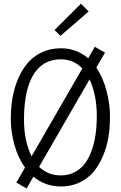

<svg xmlns="http://www.w3.org/2000/svg" viewBox="-20 -1012 661 1050"><path d="M278.3 -847.7 422.4 -991.7 464.8 -949.2 310.5 -815.9ZM313 -748Q397.9 -748 462.4 -693.4L498.5 -756.3L554.2 -724.1L506.8 -642.6Q543.5 -588.4 562.5 -515.4Q581.5 -442.4 581.5 -376.5Q581.5 -310.5 572.3 -257.8Q563 -205.1 542 -156.2Q521 -107.4 490.5 -71.3Q460 -35.2 414.3 -13.7Q368.7 7.8 313 7.8Q227.5 7.8 162.6 -45.9L125.5 18.6L69.3 -13.7L116.7 -95.7Q78.6 -148.9 58.8 -220.5Q39.1 -292 39.1 -357.9Q39.1 -423.8 48.3 -477.1Q57.6 -530.3 78.6 -580.1Q99.6 -629.9 130.6 -666.7Q161.6 -703.6 208.5 -725.8Q255.4 -748 313 -748ZM152.8 -157.2 430.2 -637.7Q382.8 -687.5 313 -687.5Q187.5 -687.5 138.7 -551.8Q111.3 -475.1 111.3 -357.7Q111.3 -240.2 152.8 -157.2ZM193.8 -99.6Q243.2 -52.7 313 -52.7Q356.4 -52.7 391.1 -72Q425.8 -91.3 447.5 -122.1Q469.2 -152.8 483.4 -194.8Q509.3 -269.5 509.3 -380.6Q509.3 -491.7 469.7 -577.6Z"/></svg>

Font: News Cycle
Style: Regular
Weight: 500
Version: Version 0.5.2